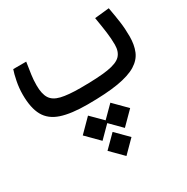

<svg xmlns="http://www.w3.org/2000/svg" viewBox="-150 -472 886 908"><g transform="rotate(-30 293.0 -18.5)"><path d="M248.5 2.4Q159.7 2.4 106.2 -15.4Q52.7 -33.2 29.1 -75.4Q5.4 -117.7 5.4 -190.9Q5.4 -227.1 12.5 -262.5Q19.5 -297.9 26.9 -318.4H97.7Q91.8 -280.3 87.9 -253.4Q84 -226.6 84 -196.3Q84 -149.9 99.4 -125.2Q114.7 -100.6 152.8 -91.3Q190.9 -82 258.3 -82Q356 -82 408.4 -90.3Q460.9 -98.6 481 -119.6Q501 -140.6 501 -178.2Q501 -210.9 496.3 -246.3Q491.7 -281.7 482.9 -333.5L562 -341.8Q570.8 -293.9 575.9 -256.6Q581.1 -219.2 581.1 -177.2Q581.1 -131.8 567.1 -97.9Q553.2 -64 517.1 -41.7Q481 -19.5 416 -8.5Q351.1 2.4 248.5 2.4ZM345.2 48.8 413.6 117.7 345.2 186.5 284.2 125 223.1 186.5 154.8 117.7 223.1 48.8 284.2 109.9ZM285.2 173.8 350.6 239.3 285.2 305.2 219.7 239.3Z"/></g></svg>

Font: Cascadia Mono SemiLight
Style: Regular
Weight: 350
Monospace: yes
Designer: Aaron Bell
Foundry: Saja Typeworks
Version: Version 2404.023; ttfautohint (v1.8.4)